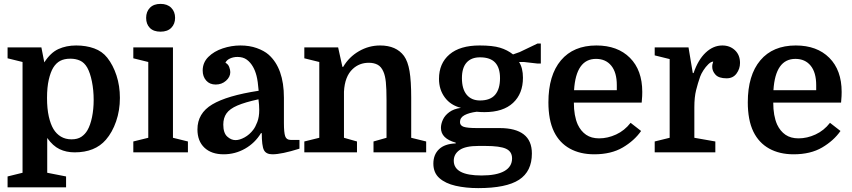

<svg xmlns="http://www.w3.org/2000/svg" viewBox="-20 -784 4386 988"><path d="M223 105 320 124V180H19V124L96 105V-465L19 -484V-540H193L208 -463Q240 -513 280.5 -531.5Q321 -550 372 -550Q423 -550 464.5 -535Q506 -520 532 -487Q562 -449 579.5 -395.5Q597 -342 597 -280Q597 -216 577.5 -159.5Q558 -103 525 -65Q469 0 364 0Q321 0 286.5 -16.5Q252 -33 223 -74ZM222 -280Q222 -225 231 -185Q240 -145 255 -120Q270 -95 293.5 -81Q317 -67 348 -67Q379 -67 398.5 -80Q418 -93 430 -114Q445 -140 453.5 -181Q462 -222 462 -270Q462 -320 453 -364.5Q444 -409 429 -436Q414 -462 392 -472Q370 -482 342 -482Q311 -482 290 -471Q269 -460 254 -436Q240 -413 231 -374Q222 -335 222 -280Z M743 -465 666 -484V-540H870V-75L947 -56V0H666V-56L743 -75ZM732 -692Q732 -724 751.5 -744Q771 -764 806 -764Q841 -764 861 -744Q881 -724 881 -692Q881 -661 861.5 -641Q842 -621 806 -621Q770 -621 751 -640.5Q732 -660 732 -692Z M996 -118Q996 -201 1072 -246.5Q1148 -292 1311 -317Q1307 -367 1300 -394Q1293 -421 1282 -440Q1269 -463 1250 -477Q1231 -491 1202 -491Q1181 -491 1163.5 -483Q1146 -475 1140 -461Q1154 -454 1159.5 -439Q1165 -424 1165 -413Q1165 -388 1143 -368.5Q1121 -349 1090 -349Q1059 -349 1041 -369.5Q1023 -390 1023 -421Q1023 -462 1052 -491Q1081 -520 1126 -535Q1171 -550 1217 -550Q1264 -550 1301.5 -536.5Q1339 -523 1362 -503Q1441 -433 1441 -281V-151Q1441 -102 1447.5 -83Q1454 -64 1476 -64H1521V-19Q1429 10 1382 10Q1349 10 1338 -12Q1327 -34 1327 -99H1323Q1292 -48 1241 -19Q1190 10 1131 10Q1068 10 1032 -24Q996 -58 996 -118ZM1192 -63Q1213 -63 1238.5 -77Q1264 -91 1283 -116Q1294 -130 1304 -156Q1314 -182 1314 -218Q1314 -230 1313 -245Q1312 -260 1310 -273Q1241 -258 1201.5 -241Q1162 -224 1145.5 -200.5Q1129 -177 1129 -143Q1129 -100 1149 -81.5Q1169 -63 1192 -63Z M1623 -75V-465L1546 -484V-540H1720L1742 -440H1746Q1776 -491 1827 -520.5Q1878 -550 1936 -550Q2019 -550 2059 -496Q2079 -468 2087.5 -417.5Q2096 -367 2096 -281V-75L2173 -56V0H1902V-56L1969 -75V-268Q1969 -328 1965.5 -361.5Q1962 -395 1953 -415Q1942 -441 1923 -451Q1904 -461 1878 -461Q1829 -461 1795 -429Q1754 -391 1750 -312V-75L1817 -56V0H1546V-56Z M2717 6Q2717 98 2651 141Q2585 184 2441 184Q2377 184 2324.5 172Q2272 160 2241 132.5Q2210 105 2210 58Q2210 12 2239 -16Q2268 -44 2325 -46V-50Q2249 -71 2249 -126Q2249 -146 2259 -168Q2269 -190 2292 -207Q2315 -224 2352 -229Q2299 -242 2269 -282.5Q2239 -323 2239 -378Q2239 -458 2293 -504Q2347 -550 2448 -550Q2515 -550 2553 -538.5Q2591 -527 2620 -504L2654 -516L2746 -560H2763V-457H2746L2676 -465H2651Q2671 -434 2671 -384Q2671 -302 2620 -254.5Q2569 -207 2473 -207Q2463 -207 2453 -207.5Q2443 -208 2433 -209Q2394 -204 2370.5 -191.5Q2347 -179 2347 -156Q2347 -138 2366 -131.5Q2385 -125 2435 -125H2551Q2633 -125 2675 -92.5Q2717 -60 2717 6ZM2477 -33H2442Q2375 -33 2345 -12Q2315 9 2315 43Q2315 119 2458 119Q2535 119 2575 96.5Q2615 74 2615 31Q2615 -4 2584 -18.5Q2553 -33 2477 -33ZM2357 -382Q2357 -326 2381.5 -296.5Q2406 -267 2450 -267Q2503 -267 2528 -296.5Q2553 -326 2553 -382Q2553 -435 2528 -462Q2503 -489 2450 -489Q2405 -489 2381 -462Q2357 -435 2357 -382Z M3282 -256H2933Q2933 -188 2953 -143Q2969 -109 2996 -90.5Q3023 -72 3063 -72Q3107 -72 3150.5 -92Q3194 -112 3225 -152L3279 -110Q3244 -60 3184.5 -25Q3125 10 3038 10Q2965 10 2912 -19.5Q2859 -49 2831 -106Q2816 -137 2809 -175Q2802 -213 2802 -257Q2802 -397 2866.5 -473.5Q2931 -550 3049 -550Q3158 -550 3221.5 -486.5Q3285 -423 3285 -311Q3285 -300 3284.5 -289.5Q3284 -279 3282 -256ZM3047 -481Q2944 -481 2934 -320H3154V-346Q3154 -411 3125.5 -446Q3097 -481 3047 -481Z M3650 -467Q3650 -467 3650 -467Q3650 -467 3650 -467Q3639 -467 3625 -453.5Q3611 -440 3599.5 -422Q3588 -404 3583 -390Q3571 -356 3562 -320Q3553 -284 3553 -232V-75L3661 -56V0H3349V-56L3426 -75V-480L3349 -499V-540H3523L3545 -408H3549Q3572 -476 3611 -513Q3650 -550 3697 -550Q3736 -550 3762 -525.5Q3788 -501 3788 -460Q3788 -430 3770 -405.5Q3752 -381 3719 -381Q3679 -381 3662 -399.5Q3645 -418 3645 -440Q3645 -447 3645.5 -450.5Q3646 -454 3650 -467Z M4308 -256H3959Q3959 -188 3979 -143Q3995 -109 4022 -90.5Q4049 -72 4089 -72Q4133 -72 4176.5 -92Q4220 -112 4251 -152L4305 -110Q4270 -60 4210.5 -25Q4151 10 4064 10Q3991 10 3938 -19.5Q3885 -49 3857 -106Q3842 -137 3835 -175Q3828 -213 3828 -257Q3828 -397 3892.5 -473.5Q3957 -550 4075 -550Q4184 -550 4247.5 -486.5Q4311 -423 4311 -311Q4311 -300 4310.5 -289.5Q4310 -279 4308 -256ZM4073 -481Q3970 -481 3960 -320H4180V-346Q4180 -411 4151.5 -446Q4123 -481 4073 -481Z"/></svg>

Font: Domine
Style: Bold
Weight: 700
Designer: Pablo Impallari, Rodrigo Fuenzalida, Brenda Gallo
Foundry: Pablo Impallari, Rodrigo Fuenzalida, Brenda Gallo
Version: Version 2.000